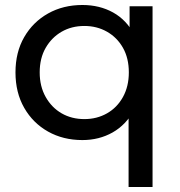

<svg xmlns="http://www.w3.org/2000/svg" viewBox="-20 -555 722 769"><path d="M310 6Q233 6 172.5 -28Q112 -62 77 -123Q42 -184 42 -265Q42 -346 77 -406.5Q112 -467 172.5 -501Q233 -535 310 -535Q379 -535 433 -505Q487 -475 518.5 -415Q550 -355 550 -265Q550 -175 517.5 -115Q485 -55 431 -24.5Q377 6 310 6ZM318 -78Q368 -78 408.5 -101Q449 -124 472.5 -166.5Q496 -209 496 -265Q496 -322 472.5 -363.5Q449 -405 408.5 -428Q368 -451 318 -451Q267 -451 227 -428Q187 -405 163 -363.5Q139 -322 139 -265Q139 -209 163 -166.5Q187 -124 227 -101Q267 -78 318 -78ZM495 194V-141L505 -264L499 -387V-530H591V194Z"/></svg>

Font: MOST Montserrat Medium
Style: Regular
Weight: 500
Designer: Julieta Ulanovsky
Foundry: Julieta Ulanovsky
Version: Version 8.000;March 11, 2024;FontCreator 15.0.0.2926 64-bit